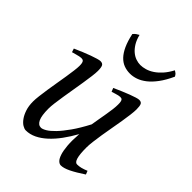

<svg xmlns="http://www.w3.org/2000/svg" viewBox="-200 -776 899 899"><g transform="rotate(45 249.5 -326.5)"><path d="M476.1 -33.2Q436.5 -6.8 408.9 6.6Q381.3 20 362.8 20Q353.5 20 344.5 11.5Q335.4 2.9 328.9 -16.6Q322.3 -36.1 319.6 -67.6Q316.9 -99.1 320.3 -145Q300.3 -108.9 278.1 -78.6Q255.9 -48.3 231.9 -26.4Q208 -4.4 182.6 7.8Q157.2 20 130.9 20Q121.1 20 108.6 12.5Q96.2 4.9 85.2 -10.3Q74.2 -25.4 66.7 -47.9Q59.1 -70.3 59.1 -100.1Q59.1 -114.7 61.8 -137.2Q64.5 -159.7 68.4 -185.5Q72.3 -211.4 77.1 -239.3Q82 -267.1 85.9 -292.5Q89.8 -317.9 92.5 -338.4Q95.2 -358.9 95.2 -371.1Q95.2 -382.3 93.8 -388.9Q92.3 -395.5 89.6 -398.7Q86.9 -401.9 83.3 -402.8Q79.6 -403.8 75.2 -403.8Q70.8 -403.8 62.5 -402.1Q54.2 -400.4 45.9 -397.9Q36.1 -395.5 24.9 -392.1L19 -410.2Q39.6 -419.4 60.3 -428Q81.1 -436.5 98.6 -442.9Q116.2 -449.2 129.6 -453.1Q143.1 -457 148.9 -457Q163.1 -457 168 -447.8Q172.9 -438.5 172.9 -416Q172.9 -401.9 169.9 -378.9Q167 -356 162.6 -328.6Q158.2 -301.3 153.3 -272Q148.4 -242.7 144 -215.3Q139.6 -188 136.7 -165Q133.8 -142.1 133.8 -127.9Q133.8 -81.1 143.8 -60.1Q153.8 -39.1 171.9 -39.1Q181.6 -39.1 197.8 -48.6Q213.9 -58.1 234.4 -79.3Q254.9 -100.6 279.1 -134.8Q303.2 -168.9 329.1 -218.3Q332.5 -239.3 336.2 -260.5Q339.8 -281.7 343.3 -301.5Q346.7 -321.3 348.9 -339.1Q351.1 -356.9 351.1 -371.1Q351.1 -382.3 349.9 -388.9Q348.6 -395.5 346.2 -398.7Q343.8 -401.9 340.6 -402.8Q337.4 -403.8 333 -403.8Q328.6 -403.8 321 -402.1Q313.5 -400.4 305.7 -397.9Q296.9 -395.5 287.1 -392.1L279.8 -410.2Q300.3 -419.4 320.3 -428Q340.3 -436.5 357.2 -442.9Q374 -449.2 386.7 -453.1Q399.4 -457 405.8 -457Q419.4 -457 423.8 -447.8Q428.2 -438.5 428.2 -416Q428.2 -401.9 425.3 -379.2Q422.4 -356.4 418 -329.3Q413.6 -302.2 408.2 -272.7Q402.8 -243.2 398.4 -215.6Q394 -188 391.1 -164.1Q388.2 -140.1 388.2 -124Q388.2 -79.6 394.5 -58.3Q400.9 -37.1 413.1 -37.1Q425.8 -37.1 438.7 -40.3Q451.7 -43.5 469.2 -50.8ZM446.8 -651.9Q428.7 -612.3 408.9 -585.7Q389.2 -559.1 368.7 -543Q348.1 -526.9 327.6 -519.8Q307.1 -512.7 287.6 -512.7Q266.1 -512.7 247.3 -519.8Q228.5 -526.9 212.9 -543.2Q197.3 -559.6 185.1 -586.2Q172.9 -612.8 164.6 -651.9Q171.4 -660.2 177.7 -664.6Q184.1 -668.9 191.4 -672.9Q198.2 -646 209.7 -627.4Q221.2 -608.9 235.1 -597.4Q249 -585.9 264.2 -580.8Q279.3 -575.7 293.5 -575.7Q308.6 -575.7 326.2 -580.8Q343.8 -585.9 361.1 -597.4Q378.4 -608.9 395 -627.4Q411.6 -646 425.8 -672.9Q432.6 -668.9 437.3 -665Q441.9 -661.1 446.8 -651.9Z"/></g></svg>

Font: Gentium Plus Eur
Style: Italic
Weight: 400
Italic angle: -8°
Designer: J. Victor Gaultney, Annie Olsen, Iska Routamaa, Becca Hirsbrunner
Foundry: SIL International
Version: Version 5.000